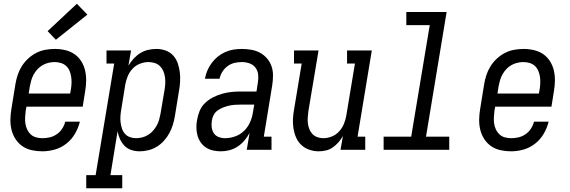

<svg xmlns="http://www.w3.org/2000/svg" viewBox="-20 -799 3040 1024"><path d="M206 8Q177 8 149.5 2Q122 -4 100 -19Q78 -34 63 -57Q48 -80 41.5 -106.5Q35 -133 35.5 -162Q36 -191 41 -219L62 -349Q66 -374 74 -398.5Q82 -423 96 -445.5Q110 -468 130 -486.5Q150 -505 173.5 -517Q197 -529 222.5 -533.5Q248 -538 273 -538Q301 -538 328.5 -531.5Q356 -525 377.5 -510Q399 -495 413.5 -472Q428 -449 434 -422.5Q440 -396 439.5 -367.5Q439 -339 434 -311L421 -230H121L117 -208Q115 -191 114 -173.5Q113 -156 115.5 -139.5Q118 -123 125 -108Q132 -93 144 -82Q156 -71 172.5 -66.5Q189 -62 206 -62Q226 -62 245.5 -66.5Q265 -71 282.5 -83Q300 -95 311.5 -112.5Q323 -130 328 -150H406Q398 -117 380 -86Q362 -55 334 -33Q306 -11 272.5 -1.5Q239 8 206 8ZM133 -300H354L358 -322Q361 -339 361.5 -356.5Q362 -374 359.5 -390.5Q357 -407 350.5 -422Q344 -437 332.5 -447.5Q321 -458 305 -463Q289 -468 271 -468Q255 -468 238.5 -464Q222 -460 207 -451.5Q192 -443 180 -430Q168 -417 159.5 -401.5Q151 -386 146.5 -370Q142 -354 139 -338ZM278 -587 234 -633 390 -779 446 -721Z M440 205V135H490L589 -460H548V-530H679L665 -449Q677 -469 693 -486.5Q709 -504 728.5 -516Q748 -528 770 -533Q792 -538 814 -538Q814 -538 814 -538Q814 -538 814 -538Q840 -538 863.5 -529.5Q887 -521 903.5 -503Q920 -485 928 -461.5Q936 -438 939 -413.5Q942 -389 940.5 -362.5Q939 -336 934 -311L913 -181Q909 -157 902 -134Q895 -111 883.5 -89.5Q872 -68 855 -49Q838 -30 817 -17Q796 -4 772 2Q748 8 725 8Q702 8 680.5 1Q659 -6 644 -21.5Q629 -37 620 -57Q611 -77 607 -99L569 135H632V205ZM705 -62Q721 -62 737.5 -66Q754 -70 769 -79Q784 -88 795.5 -101Q807 -114 815.5 -129Q824 -144 828.5 -160Q833 -176 836 -192L858 -322Q861 -339 861.5 -356.5Q862 -374 859.5 -390Q857 -406 850.5 -421Q844 -436 832.5 -447Q821 -458 805 -463Q789 -468 772 -468Q749 -468 726 -459Q703 -450 686.5 -432Q670 -414 661 -392Q652 -370 648 -347L627 -217Q624 -200 622.5 -182Q621 -164 623 -147.5Q625 -131 630 -115Q635 -99 645.5 -86.5Q656 -74 672 -68Q688 -62 705 -62Z M1158 8Q1137 8 1116.5 3.5Q1096 -1 1079 -12Q1062 -23 1050.5 -39.5Q1039 -56 1033.5 -75.5Q1028 -95 1027.5 -116.5Q1027 -138 1031 -159Q1035 -184 1045 -208Q1055 -232 1074 -250Q1093 -268 1116.5 -280Q1140 -292 1165 -299Q1190 -306 1214.5 -308.5Q1239 -311 1263 -311H1348L1355 -357Q1359 -378 1357 -399.5Q1355 -421 1343 -437.5Q1331 -454 1311 -461Q1291 -468 1270 -468Q1250 -468 1230.5 -463.5Q1211 -459 1194 -446.5Q1177 -434 1166 -416.5Q1155 -399 1151 -379H1073Q1077 -402 1086 -423Q1095 -444 1109 -463Q1123 -482 1141.5 -497Q1160 -512 1181.5 -521.5Q1203 -531 1225.5 -534.5Q1248 -538 1270 -538Q1295 -538 1320.5 -533.5Q1346 -529 1367 -517.5Q1388 -506 1404 -487.5Q1420 -469 1428 -446Q1436 -423 1436 -397Q1436 -371 1432 -345L1387 -70H1428V0H1296L1311 -90Q1300 -69 1284 -50Q1268 -31 1247.5 -17.5Q1227 -4 1204 2Q1181 8 1158 8ZM1180 -62Q1207 -62 1234 -71.5Q1261 -81 1281.5 -101Q1302 -121 1313.5 -147Q1325 -173 1329 -200L1336 -241H1263Q1248 -241 1232.5 -240Q1217 -239 1201.5 -235.5Q1186 -232 1170.5 -226Q1155 -220 1141.5 -210.5Q1128 -201 1120 -186.5Q1112 -172 1110 -156Q1107 -139 1109 -121Q1111 -103 1120 -89Q1129 -75 1145.5 -68.5Q1162 -62 1180 -62Z M1680 8Q1654 8 1629.5 -0.5Q1605 -9 1587 -26Q1569 -43 1559 -66Q1549 -89 1545 -114.5Q1541 -140 1542.5 -166.5Q1544 -193 1549 -219L1589 -460H1548V-530H1679L1625 -208Q1623 -191 1621.5 -174Q1620 -157 1622 -141Q1624 -125 1630 -110Q1636 -95 1646.5 -84Q1657 -73 1672.5 -67.5Q1688 -62 1704 -62Q1727 -62 1749.5 -71Q1772 -80 1788.5 -98Q1805 -116 1814 -138Q1823 -160 1827 -183L1873 -460H1831V-530H1963L1887 -70H1928V0H1796L1809 -74Q1799 -56 1785.5 -40.5Q1772 -25 1755 -13Q1738 -1 1718.5 3.5Q1699 8 1680 8Z M2026 0V-70H2173L2272 -665H2147V-735H2362L2252 -70H2376V0Z M2706 8Q2677 8 2649.5 2Q2622 -4 2600 -19Q2578 -34 2563 -57Q2548 -80 2541.5 -106.5Q2535 -133 2535.5 -162Q2536 -191 2541 -219L2562 -349Q2566 -374 2574 -398.5Q2582 -423 2596 -445.5Q2610 -468 2630 -486.5Q2650 -505 2673.5 -517Q2697 -529 2722.5 -533.5Q2748 -538 2773 -538Q2801 -538 2828.5 -531.5Q2856 -525 2877.5 -510Q2899 -495 2913.5 -472Q2928 -449 2934 -422.5Q2940 -396 2939.5 -367.5Q2939 -339 2934 -311L2921 -230H2621L2617 -208Q2615 -191 2614 -173.5Q2613 -156 2615.5 -139.5Q2618 -123 2625 -108Q2632 -93 2644 -82Q2656 -71 2672.5 -66.5Q2689 -62 2706 -62Q2726 -62 2745.5 -66.5Q2765 -71 2782.5 -83Q2800 -95 2811.5 -112.5Q2823 -130 2828 -150H2906Q2898 -117 2880 -86Q2862 -55 2834 -33Q2806 -11 2772.5 -1.5Q2739 8 2706 8ZM2633 -300H2854L2858 -322Q2861 -339 2861.5 -356.5Q2862 -374 2859.5 -390.5Q2857 -407 2850.5 -422Q2844 -437 2832.5 -447.5Q2821 -458 2805 -463Q2789 -468 2771 -468Q2755 -468 2738.5 -464Q2722 -460 2707 -451.5Q2692 -443 2680 -430Q2668 -417 2659.5 -401.5Q2651 -386 2646.5 -370Q2642 -354 2639 -338Z"/></svg>

Font: Iosevka Slab Oblique
Style: Regular
Weight: 400
Italic angle: -9°
Monospace: yes
Designer: Belleve Invis
Foundry: Belleve Invis
Version: Version 11.1.1; ttfautohint (v1.8.3)